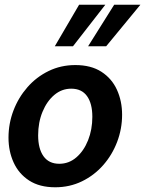

<svg xmlns="http://www.w3.org/2000/svg" viewBox="-20 -783 614 813"><path d="M214 10Q147.5 10 103.5 -18.5Q59.5 -47 37.8 -94.8Q16 -142.5 16 -200Q16 -260 37 -315Q58 -370 96 -413.5Q134 -457 185.8 -482.2Q237.5 -507.5 299 -507.5Q365.5 -507.5 409.5 -479Q453.5 -450.5 475.2 -402.8Q497 -355 497 -297Q497 -237.5 476 -182.2Q455 -127 417 -83.8Q379 -40.5 327 -15.2Q275 10 214 10ZM231 -89.5Q272 -89.5 303.5 -116.8Q335 -144 353 -189.2Q371 -234.5 371 -288.5Q371 -344.5 348.5 -376Q326 -407.5 281.5 -407.5Q241.5 -407.5 210 -381Q178.5 -354.5 160 -309.5Q141.5 -264.5 141.5 -210Q141.5 -153.5 164.2 -121.5Q187 -89.5 231 -89.5ZM212 -587 315 -763H426L289 -587ZM353 -587 463.5 -763H574.5L429.5 -587Z"/></svg>

Font: Cabin
Style: Bold Italic
Weight: 700
Width: 4
Italic angle: -10°
Designer: Pablo Impallari
Foundry: Pablo Impallari. http://www.impallari.com Igino Marini. http://www.ikern.com
Version: Version 3.001